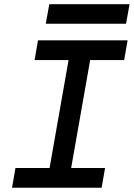

<svg xmlns="http://www.w3.org/2000/svg" viewBox="-20 -883 629 903"><path d="M196.8 0 318.8 -693.4H420.4L298.3 0ZM36.6 0 52.7 -92.8H474.1L458 0ZM142.6 -600.6 158.7 -693.4H580.1L564 -600.6ZM195.3 -771.5 211.9 -863.3H589.4L572.8 -771.5Z"/></svg>

Font: Cascadia Code
Style: Italic
Weight: 400
Italic angle: -10°
Designer: Aaron Bell
Foundry: Saja Typeworks
Version: Version 2407.024